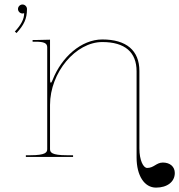

<svg xmlns="http://www.w3.org/2000/svg" viewBox="-20 -698 798 854"><path d="M125 -520V-512.5H137.5C176 -512.5 190 -506 190 -487.5V-35C190 -20.5 183.5 -7.5 115 -7.5H95V0H305V-7.5H277.5C209 -7.5 202.5 -20.5 202.5 -35V-231C202.5 -376 317 -511 435 -511C536 -511 587.5 -465.5 587.5 -381V2.5C587.5 83 622 136.5 674 136.5C724 136.5 757.5 110.5 757.5 71.5C757.5 43.5 736.5 25 704.5 25C675 25 665 49 634.5 49C617.5 49 600 15 600 -38V-382.5C600 -473.5 542 -522.5 435 -522.5C341.5 -522.5 253.5 -443.5 214 -342.5C210.5 -333.5 208 -330 206 -330C203.5 -330 202.5 -337 202.5 -345.5V-521.5L137.5 -520ZM60 -658C60 -647 69.5 -638 80 -638C82.5 -638 85 -638.5 87 -639.5H87.5C87.5 -612.5 73.5 -587.5 46 -557.5L53.5 -551C86 -586.5 100 -613.5 100 -658C100 -669 90.5 -678 80 -678C69 -678 60 -668.5 60 -658Z"/></svg>

Font: ZnikomitNo24
Style: Regular
Weight: 500
Designer: gluk
Foundry: gluk
Version: Version 0.55